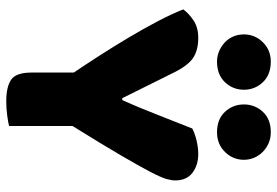

<svg xmlns="http://www.w3.org/2000/svg" viewBox="-156 -725 886 614"><g transform="rotate(90 287.0 -418.0)"><path d="M383 -4Q372 -1 349 2Q326 5 304 5Q258 5 235 -10.5Q212 -26 212 -76V-211Q187 -248 158 -293Q129 -338 101 -385Q73 -432 49 -477.5Q25 -523 10 -561Q23 -579 45.5 -594Q68 -609 101 -609Q140 -609 164.5 -593Q189 -577 211 -533L294 -366H300Q314 -397 324.5 -422.5Q335 -448 345 -473.5Q355 -499 366 -526.5Q377 -554 391 -590Q409 -599 431 -604Q453 -609 473 -609Q508 -609 532.5 -590.5Q557 -572 557 -535Q557 -523 552 -506Q547 -489 529 -454.5Q511 -420 476.5 -361Q442 -302 383 -207ZM90 -755Q90 -790 115 -815.5Q140 -841 177 -841Q219 -841 243 -815.5Q267 -790 267 -755Q267 -720 243 -694.5Q219 -669 177 -669Q159 -669 143 -676Q127 -683 115 -694.5Q103 -706 96.5 -721.5Q90 -737 90 -755ZM314 -755Q314 -790 337.5 -815.5Q361 -841 403 -841Q422 -841 438 -834Q454 -827 466 -815Q478 -803 484.5 -787.5Q491 -772 491 -755Q491 -720 466 -694.5Q441 -669 403 -669Q361 -669 337.5 -694.5Q314 -720 314 -755Z"/></g></svg>

Font: Baloo Da
Style: Regular
Weight: 400
Designer: Noopur Datye and Ek Type
Foundry: Ek Type
Version: Version 1.443;PS 1.000;hotconv 16.6.51;makeotf.lib2.5.65220;